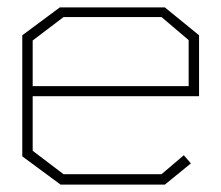

<svg xmlns="http://www.w3.org/2000/svg" viewBox="-20 -497 596 517"><path d="M68 -238V-91L151 -28H415L475 -79L494 -57L424 0H143L40 -76V-402L141 -477H424L516 -402V-238ZM488 -389 415 -451H151L68 -388V-265H488Z"/></svg>

Font: Turret Road ExtraLight
Style: Regular
Weight: 275
Designer: Noponies
Foundry: Noponies
Version: Version 1.001; ttfautohint (v1.8)